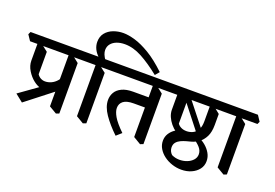

<svg xmlns="http://www.w3.org/2000/svg" viewBox="-173 -1327 2668 1864"><g transform="rotate(20 1161.5 -395.5)"><path d="M313 -137Q278 -137 244 -147.5Q210 -158 177 -184Q136 -216 106 -265Q76 -314 76 -366V-571L114 -555L188 -497V-266Q201 -245 222.5 -233Q244 -221 269 -221Q301 -221 332.5 -235.5Q364 -250 389 -279Q414 -308 424 -348L465 -240L343 -140Q336 -139 329 -138Q322 -137 313 -137ZM129 48 49 -16 401 -267 452 -204ZM476 36 398 -10V-571L434 -555L507 -497V24ZM0 -538 -39 -596 -26 -624H592L631 -565L618 -538Z M689 -611Q650 -646 632.5 -682Q615 -718 615 -756Q615 -812 645 -849Q675 -886 723.5 -904.5Q772 -923 827 -923Q878 -923 947 -903Q1016 -883 1101.5 -832Q1187 -781 1286 -687L1250 -644Q1144 -729 1053.5 -777.5Q963 -826 877 -826Q830 -826 793.5 -812Q757 -798 735.5 -771.5Q714 -745 714 -708Q714 -687 723 -664Q732 -641 753 -611ZM754 36 677 -10V-571L712 -555L786 -497V24ZM592 -538 553 -596 566 -624H868L907 -565L894 -538Z M1094 40Q1011 -39 958.5 -115.5Q906 -192 906 -262Q906 -304 926.5 -340Q947 -376 992.5 -398Q1038 -420 1109 -420H1305L1308 -315H1153Q1080 -315 1046.5 -289Q1013 -263 1013 -218Q1013 -181 1042 -131Q1071 -81 1147 -7ZM1345 36 1268 -10V-571L1303 -555L1376 -497V24ZM868 -538 829 -596 842 -624H1461L1500 -565L1487 -538Z M1804 132Q1755 132 1708 116.5Q1661 101 1623.5 73Q1586 45 1564 8Q1542 -29 1542 -72Q1542 -114 1562.5 -146.5Q1583 -179 1615.5 -201Q1648 -223 1683 -230L1794 -233Q1819 -239 1832.5 -259.5Q1846 -280 1851 -312.5Q1856 -345 1856 -386V-576L1890 -560L1963 -501V-387Q1963 -314 1939.5 -267Q1916 -220 1879 -193.5Q1842 -167 1803 -157Q1783 -152 1756 -144.5Q1729 -137 1703 -125Q1677 -113 1660 -93Q1643 -73 1643 -41Q1643 -21 1651 -3Q1659 15 1674 29Q1711 47 1752.5 47.5Q1794 48 1831 34Q1868 20 1891.5 -6Q1915 -32 1915 -66Q1915 -104 1887 -135.5Q1859 -167 1819 -191L1852 -224Q1895 -207 1930.5 -177.5Q1966 -148 1987.5 -110.5Q2009 -73 2009 -30Q2009 19 1981 55Q1953 91 1907 111.5Q1861 132 1804 132ZM1700 -159Q1667 -172 1634.5 -194.5Q1602 -217 1576.5 -248Q1551 -279 1536 -314Q1521 -349 1521 -386V-571L1569 -570L1631 -545V-281Q1644 -261 1668.5 -249Q1693 -237 1725 -237Q1756 -237 1786 -250Q1816 -263 1836 -295.5Q1856 -328 1856 -386L1898 -258ZM1837 -234 1563 -583 1617 -603 1887 -262ZM1460 -538 1421 -596 1434 -624H2047L2085 -565L2072 -538Z M2207 36 2130 -10V-571L2165 -555L2238 -497V24ZM2047 -538 2008 -596 2021 -624H2323L2362 -565L2349 -538Z"/></g></svg>

Font: Eczar Medium
Style: Regular
Weight: 500
Designer: Vaibhav Singh
Foundry: Rosetta Type Foundry
Version: Version 2.000